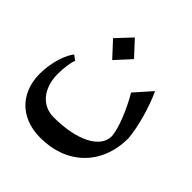

<svg xmlns="http://www.w3.org/2000/svg" viewBox="-210 -777 1121 1121"><g transform="rotate(45 350.0 -216.5)"><path d="M269 -432 355 -526 269 -619 182 -526ZM293 186C513 186 659 41 659 -176C651 -266 617 -388 574 -481L481 -376C536 -282 577 -178 582 -116C582 -19 454 46 263 46C166 46 101 -33 101 -151C101 -199 108 -249 119 -276L89 -298C58 -261 33 -185 27 -109C13 68 119 186 293 186Z"/></g></svg>

Font: Kawkab Mono
Style: Bold
Weight: 700
Monospace: yes
Designer: Abdullah Arif
Foundry: Abdullah Arif
Version: Version 1.000;PS 000.500;hotconv 1.0.88;makeotf.lib2.5.64775